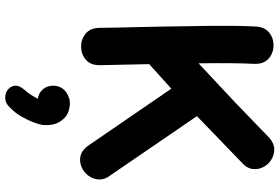

<svg xmlns="http://www.w3.org/2000/svg" viewBox="-184 -580 1049 720"><g transform="rotate(90 340.0 -220.5)"><path d="M529 -24Q546 -2 567.5 2Q589 6 608.5 -3Q628 -12 640.5 -29.5Q653 -47 653.5 -69Q654 -91 637 -112L416 -435L590 -603Q611 -621 614 -642.5Q617 -664 607.5 -683Q598 -702 580 -713.5Q562 -725 540.5 -725Q519 -725 498 -707L360 -574L218 -441Q216 -576 220 -651Q221 -679 207.5 -696Q194 -713 173 -719Q152 -725 131 -720Q110 -715 95.5 -699Q81 -683 80 -655Q78 -622 77.5 -576Q77 -530 77.5 -480.5Q78 -431 79 -387Q79 -357 80 -312.5Q81 -268 82 -219.5Q83 -171 84 -130Q85 -89 85 -68Q86 -34 107.5 -17Q129 0 156.5 -0.5Q184 -1 204.5 -18.5Q225 -36 225 -70Q224 -101 221 -256L313 -339L529 -24ZM383 267Q410 242 427 205Q442 177 449 145Q453 101 434 75Q417 50 389 44Q379 42 373 41.5Q367 41 352 43L335 50Q313 62 306 81Q299 100 303.5 119Q308 138 323 150Q334 159 351 162Q331 198 318 211Q300 231 302 248Q304 265 318 275Q332 285 350 284Q368 283 383 267Z"/></g></svg>

Font: Balsamiq Sans
Style: Bold
Weight: 700
Designer: Michael Angeles
Foundry: Balsamiq SRL
Version: Version 1.020; ttfautohint (v1.8.4.7-5d5b);gftools[0.9.26]